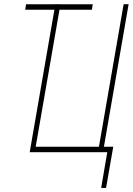

<svg xmlns="http://www.w3.org/2000/svg" viewBox="-20 -731 638 922"><path d="M241.2 -684.1H101.1L105 -710.4H244.1V-710.9H268.1V-710.4H425.3L421.4 -684.1H265.6L151.4 -26.4H455.1L573.7 -710.9H597.7L479 -26.4H523.9L489.3 171.4H465.8L495.1 0H122.6Z"/></svg>

Font: Roboto Mono Thin
Style: Italic
Weight: 250
Designer: Google
Version: Version 2.000985; 2015; ttfautohint (v1.3)